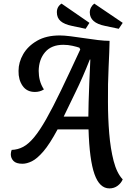

<svg xmlns="http://www.w3.org/2000/svg" viewBox="-20 -887 744 1067"><path d="M588 160Q533 160 505 80.5Q477 1 472 -168H300Q256 -86 221 -45.5Q186 -5 157.5 9Q129 23 105 23Q70 23 55 7.5Q40 -8 40 -30Q40 -37 41.5 -43Q43 -49 45 -54Q79 -55 109 -71Q139 -87 170 -124.5Q201 -162 237 -225.5Q273 -289 319 -384.5Q365 -480 426 -612L421 -622Q407 -627 382.5 -632.5Q358 -638 332 -638Q266 -638 231 -597.5Q196 -557 195 -493Q195 -466 201.5 -440.5Q208 -415 224 -390Q202 -376 174 -376Q129 -376 105.5 -410Q82 -444 83 -493Q83 -541 109 -586Q135 -631 186 -660.5Q237 -690 312 -690Q336 -690 372 -685.5Q408 -681 447.5 -675Q487 -669 524 -664.5Q561 -660 589 -660Q588 -604 583.5 -512.5Q579 -421 580 -321Q580 -231 587 -145.5Q594 -60 611.5 7.5Q629 75 662 110Q653 131 633.5 145.5Q614 160 588 160ZM334 -239H471Q471 -269 472.5 -320Q474 -371 476.5 -432.5Q479 -494 482 -556H479Q440 -457 400.5 -376.5Q361 -296 334 -239ZM640 -727 564 -743Q479 -760 479 -818Q479 -833 486 -846Q493 -859 504 -867L662 -760ZM456 -727 380 -743Q337 -752 316.5 -770Q296 -788 296 -819Q296 -850 322 -867L477 -760Z"/></svg>

Font: Sansita Swashed
Style: Regular
Weight: 400
Designer: Pablo Cosgaya
Foundry: Omnibus-Type
Version: Version 1.003; ttfautohint (v1.8.3)